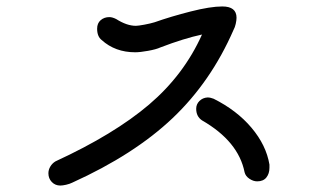

<svg xmlns="http://www.w3.org/2000/svg" viewBox="-20 -677 1040 595"><path d="M704 -585Q634 -424 515 -311Q396 -198 204 -111Q196 -107 185 -104.5Q174 -102 167 -102Q151 -102 140.5 -113Q130 -124 130 -140Q130 -151 136 -161Q142 -171 152 -177Q334 -261 442 -353Q550 -445 606 -570Q550 -558 477 -530Q464 -524 439 -519.5Q414 -515 399 -515Q337 -515 295 -553Q281 -564 281 -588Q281 -605 292 -614.5Q303 -624 319 -624Q328 -624 340 -618Q373 -597 401 -597Q408 -597 427 -600.5Q446 -604 459 -608Q510 -626 571 -641.5Q632 -657 669 -657Q713 -657 713 -622Q713 -614 710.5 -603Q708 -592 704 -585ZM815 -167V-157Q815 -139 805.5 -127Q796 -115 777 -115Q765 -115 753 -123Q741 -131 738 -143Q719 -239 606 -304Q588 -316 588 -340Q588 -354 598 -364Q608 -374 623 -375Q632 -375 642 -371Q714 -335 759.5 -281Q805 -227 815 -167Z"/></svg>

Font: Tsukimi Rounded Medium
Style: Regular
Weight: 500
Designer: Takashi Funayama
Foundry: Takashi Funayama
Version: Version 1.032; ttfautohint (v1.8.3)